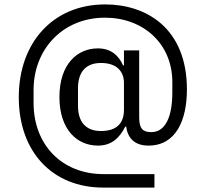

<svg xmlns="http://www.w3.org/2000/svg" viewBox="-20 -728 931 869"><path d="M679 60H448C260 60 132 -73 132 -262V-321C132 -505 264 -648 455 -648C627 -648 760 -532 760 -356V-310C760 -198 728 -130 665 -130C628 -130 610 -144 610 -196V-500H541V-432H537C518 -475 484 -509 423 -509C330 -509 249 -438 249 -289C249 -140 330 -69 423 -69C484 -69 520 -102 547 -155H551C558 -104 588 -69 652 -69C777 -69 826 -185 826 -323C826 -599 644 -708 456 -708C220 -708 65 -535 65 -288C65 -40 218 121 447 121H679ZM437 -135C365 -135 333 -180 333 -249V-329C333 -398 365 -443 437 -443C509 -443 541 -404 541 -353V-231C541 -170 508 -135 437 -135Z"/></svg>

Font: IBMKR
Style: Regular
Weight: 400
Designer: Mike Abbink; Paul van der Laan; Pieter van Rosmalen; Wujin Sim; Chorong Kim; Dohee Lee;
Foundry: Sandoll Inc.
Version: Version 1.002